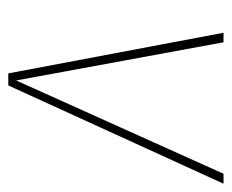

<svg xmlns="http://www.w3.org/2000/svg" viewBox="-68 -491 559 463"><g transform="rotate(90 211.5 -259.5)"><path d="M423 -519 186 0H157L59 -519H82L174 -19L399 -519Z"/></g></svg>

Font: Fira Sans Condensed Thin
Style: Italic
Weight: 250
Width: 3
Italic angle: -8°
Designer: Carrois Corporate & Edenspiekermann AG
Foundry: Carrois Corporate GbR & Edenspiekermann AG
Version: Version 4.203